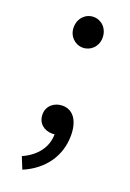

<svg xmlns="http://www.w3.org/2000/svg" viewBox="-140 -581 559 823"><g transform="rotate(20 139.0 -170.0)"><path d="M139 -390C175 -390 205 -419 205 -459C205 -501 175 -530 139 -530C103 -530 73 -501 73 -459C73 -419 103 -390 139 -390ZM75 190C165 152 221 77 221 -19C221 -86 192 -127 144 -127C107 -127 75 -102 75 -63C75 -21 107 1 142 1C146 1 149 1 153 0C153 59 116 108 53 136Z"/></g></svg>

Font: Source Han Sans TC
Style: Regular
Weight: 400
Designer: Ryoko NISHIZUKA 西塚涼子 (kana, bopomofo & ideographs); Paul D. Hunt (Latin, Greek & Cyrillic); Sandoll Communications 산돌커뮤니
Foundry: Adobe
Version: Version 2.002;hotconv 1.0.116;makeotfexe 2.5.65601